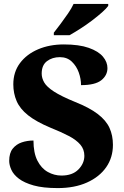

<svg xmlns="http://www.w3.org/2000/svg" viewBox="-20 -951 636 981"><path d="M275 10Q200 10 152 -3.5Q104 -17 76.5 -38Q49 -59 38 -83.5Q27 -108 27 -129Q27 -169 45 -191.5Q63 -214 91 -223.5Q119 -233 151 -233Q151 -170 171 -130.5Q191 -91 224 -72.5Q257 -54 294 -54Q350 -54 380.5 -85Q411 -116 411 -155Q411 -188 390.5 -212Q370 -236 332 -256Q294 -276 239 -298Q165 -329 123.5 -362Q82 -395 65 -434.5Q48 -474 48 -520Q48 -583 82 -628.5Q116 -674 174.5 -699Q233 -724 306 -724Q384 -724 433.5 -706.5Q483 -689 506 -661.5Q529 -634 529 -603Q529 -566 497.5 -541Q466 -516 394 -516Q394 -548 382.5 -580.5Q371 -613 347 -636Q323 -659 286 -659Q247 -659 220 -638.5Q193 -618 193 -575Q193 -552 206 -529.5Q219 -507 256 -483Q293 -459 364 -430Q437 -401 479.5 -368.5Q522 -336 539.5 -297.5Q557 -259 557 -211Q557 -146 522.5 -96.5Q488 -47 424.5 -18.5Q361 10 275 10ZM255 -784Q270 -803 289.5 -829Q309 -855 327.5 -882Q346 -909 356 -931H533V-921Q524 -908 501.5 -888Q479 -868 450 -846Q421 -824 390.5 -804.5Q360 -785 335 -771H255Z"/></svg>

Font: Noto Serif Thai ExtraBold
Style: Regular
Weight: 800
Version: Version 2.001